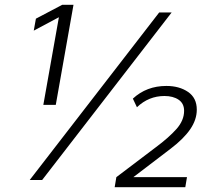

<svg xmlns="http://www.w3.org/2000/svg" viewBox="-20 -752 892 802"><path d="M287 -732 213 -314H161L226 -680L121 -624L130 -674L240 -732ZM645 -700H697L156 0H104ZM466 -12 631 -137Q685 -177 717 -213Q749 -249 749 -289Q749 -320 726 -335.5Q703 -351 667 -351Q601 -351 552 -304L535 -340Q592 -393 675 -393Q729 -393 765.5 -368Q802 -343 802 -294Q802 -252 774.5 -212Q747 -172 693 -131L537 -12H761L754 30H459Z"/></svg>

Font: KoHo
Style: Italic
Weight: 400
Italic angle: -10°
Designer: Cadson Demak & Katatrad Team
Foundry: Cadson Demak Co.,Ltd.
Version: Version 1.000